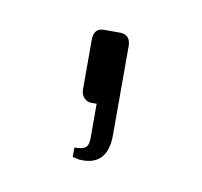

<svg xmlns="http://www.w3.org/2000/svg" viewBox="-36 -132 253 241"><g transform="rotate(10 90.5 -11.0)"><path d="M69 70V58Q79 58 83 55Q87 52 87 43V-1H80Q75 -1 71 -5Q67 -9 67 -16V-79Q67 -94 80 -94H100Q114 -94 114 -79V34Q114 72 82 72Q77 72 73.5 71Q70 70 69 70Z"/></g></svg>

Font: Exo ExtraLight
Style: Regular
Weight: 275
Designer: Natanael Gama
Foundry: Natanael Gama
Version: Version 1.500; ttfautohint (v1.6)